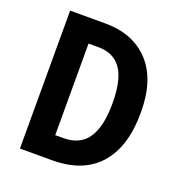

<svg xmlns="http://www.w3.org/2000/svg" viewBox="-129 -824 877 934"><g transform="rotate(20 309.5 -357.0)"><path d="M569 -365Q569 -188 485.5 -94Q402 0 243 0H76V-714H259Q402 -714 485.5 -625Q569 -536 569 -365ZM424 -360Q424 -482 384.5 -538Q345 -594 267 -594H215V-120H257Q343 -120 383.5 -180Q424 -240 424 -360Z"/></g></svg>

Font: Noto Sans Malayalam Condensed
Style: Bold
Weight: 700
Width: 3
Designer: Jelle Bosma - Monotype Design Team
Foundry: Monotype Imaging Inc.
Version: Version 2.104; ttfautohint (v1.8.4.7-5d5b)